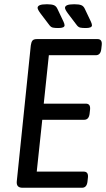

<svg xmlns="http://www.w3.org/2000/svg" viewBox="-20 -884 499 904"><path d="M86 0Q56 0 59 -30L125 -670Q127 -685 132.5 -692.5Q138 -700 154 -700H439Q462 -700 459 -672L457 -654Q454 -624 431 -624H210L186 -396H384Q407 -396 404 -368L402 -350Q399 -320 376 -320H179L153 -76H374Q397 -76 394 -48L392 -30Q389 0 366 0ZM255 -752Q238 -752 229 -754Q220 -756 213 -765L172 -819Q157 -839 157 -847Q157 -855 167 -859.5Q177 -864 201 -864Q223 -864 234 -859.5Q245 -855 251 -841L279 -782Q284 -771 284 -765Q284 -752 255 -752ZM384 -752Q367 -752 358 -754Q349 -756 342 -765L301 -819Q286 -839 286 -847Q286 -855 296 -859.5Q306 -864 330 -864Q352 -864 363 -859.5Q374 -855 380 -841L408 -782Q413 -771 413 -765Q413 -752 384 -752Z"/></svg>

Font: Asap Condensed Condensed Regular
Style: Italic
Weight: 400
Width: 3
Italic angle: -6°
Designer: Pablo Cosgaya
Foundry: Omnibus-Type
Version: Version 3.001; ttfautohint (v1.8.4.7-5d5b)